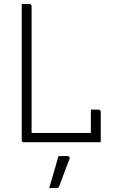

<svg xmlns="http://www.w3.org/2000/svg" viewBox="-20 -720 590 972"><path d="M101 0Q98 0 96 -0.5Q94 -1 92.5 -2.5Q91 -4 90.5 -6Q90 -8 90 -11Q90 -96 90 -184.5Q90 -273 90 -354.5Q90 -436 90 -500Q90 -564 90 -600Q90 -625 90 -650Q90 -675 90 -700Q100 -700 109.5 -700Q119 -700 129 -700Q133 -700 135 -698.5Q137 -697 138.5 -694.5Q140 -692 140 -689Q140 -609 140 -528.5Q140 -448 140 -368Q140 -288 140 -207.5Q140 -127 140 -47H459Q466 -47 471.5 -42.5Q477 -38 481 -30.5Q485 -23 487.5 -15Q490 -7 490 0ZM440 -165Q447 -165 453.5 -165Q460 -165 466.5 -165Q473 -165 479 -165Q482 -165 484.5 -163.5Q487 -162 488.5 -159.5Q490 -157 490 -154Q490 -136 490 -116.5Q490 -97 490 -77Q490 -57 490 -37.5Q490 -18 490 0Q470 0 459 -3Q448 -6 444 -13Q440 -20 440 -31Q440 -52 440 -75Q440 -98 440 -121Q440 -144 440 -165ZM276 70Q287 70 294 70Q301 70 308 70Q315 70 322 70Q328 70 331 74Q334 78 332 84Q321 113 313.5 132.5Q306 152 299 171.5Q292 191 280 222Q279 226 275.5 229Q272 232 265 232Q257 232 248.5 232Q240 232 229 232Q239 199 246.5 172.5Q254 146 261.5 121Q269 96 276 70Z"/></svg>

Font: Recursive Light
Style: Regular
Weight: 300
Version: Version 1.085